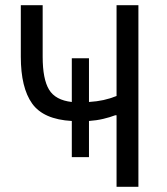

<svg xmlns="http://www.w3.org/2000/svg" viewBox="-20 -718 640 738"><path d="M428 0V-275H423Q402 -267 376.5 -261Q351 -255 322 -253V-114H256V-253Q147 -259 103.5 -320Q60 -381 60 -500V-698H144V-500Q144 -414 168.5 -373.5Q193 -333 256 -326V-494H322V-326Q353 -328 378 -333.5Q403 -339 428 -349V-698H512V0Z"/></svg>

Font: Lilex
Style: Regular
Weight: 400
Monospace: yes
Designer: Mike Abbink, Paul van der Laan, Pieter van Rosmalen, Mikhael Khrustik
Foundry: Mikhael Khrustik
Version: Version 2.510